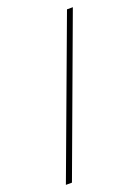

<svg xmlns="http://www.w3.org/2000/svg" viewBox="-138 -774 600 833"><g transform="rotate(-20 162.0 -357.0)"><path d="M309 -714 45 0H17L282 -714Z"/></g></svg>

Font: Noto Sans Lao Looped SemiCondensed Thin
Style: Regular
Weight: 100
Width: 4
Designer: Mark Frömberg, Ben Mitchell
Foundry: The Fontpad Ltd
Version: Version 1.002; ttfautohint (v1.8.4.7-5d5b)